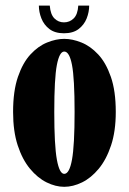

<svg xmlns="http://www.w3.org/2000/svg" viewBox="-20 -674 472 704"><path d="M215.5 11Q184 11 151 -5.2Q118 -21.5 90 -55.2Q62 -89 45 -140.8Q28 -192.5 28 -263.5Q28 -340.5 45.8 -392.2Q63.5 -444 91.8 -474.5Q120 -505 152.8 -518.2Q185.5 -531.5 215.5 -531.5Q245.5 -531.5 278.5 -518.2Q311.5 -505 340 -474.5Q368.5 -444 386.5 -392.2Q404.5 -340.5 404.5 -263.5Q404.5 -192.5 387.2 -140.8Q370 -89 342 -55.2Q314 -21.5 280.8 -5.2Q247.5 11 215.5 11ZM215.5 -36.5Q234.5 -36.5 244 -88.8Q253.5 -141 253.5 -263.5Q253.5 -386.5 244 -435.8Q234.5 -485 215.5 -485Q198 -485 188.5 -435.8Q179 -386.5 179 -263.5Q179 -141 188.5 -88.8Q198 -36.5 215.5 -36.5ZM214.5 -552Q181.5 -552 161.2 -567.5Q141 -583 131.8 -606.5Q122.5 -630 122.5 -653.5H162.5Q165 -621 179.5 -606.5Q194 -592 214.5 -592Q235.5 -592 250.2 -606.5Q265 -621 267 -653.5H307Q307 -630 297.8 -606.5Q288.5 -583 268.2 -567.5Q248 -552 214.5 -552Z"/></svg>

Font: Imbue Thin 10pt Black
Style: Regular
Weight: 900
Version: Version 1.102